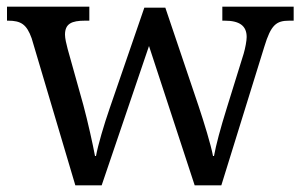

<svg xmlns="http://www.w3.org/2000/svg" viewBox="-20 -556 902 576"><path d="M75 -441 206 0H285L427 -418L564 0H644L773 -416C793 -482 809 -494 848 -494H861V-536H647V-494H654C698 -494 720 -479 720 -445C720 -434 716 -412 711 -395L661 -234C641 -170 628 -121 622 -88H619C613 -121 592 -189 576 -237L476 -533H413L309 -231C292 -182 274 -121 268 -88H265C259 -121 243 -193 230 -241L183 -409C179 -424 175 -441 175 -452C175 -485 195 -494 235 -494H248V-536H1V-494H4C43 -494 60 -483 75 -441Z"/></svg>

Font: Noto Nastaliq Urdu
Style: Regular
Weight: 400
Designer: Monotype Design Team (Patrick Giasson: type design, Kamal Mansour: OpenType code, Glenda Bellarosa). Updated by Simon Co
Foundry: Monotype Imaging Inc., Simon Cozens
Version: Version 3.009